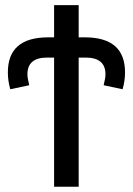

<svg xmlns="http://www.w3.org/2000/svg" viewBox="-20 -708 504 728"><path d="M454.1 -433.6Q454.1 -401.4 444.8 -369.6L373 -384.8Q379.9 -412.1 379.9 -426.3Q379.9 -489.7 304.7 -489.7H278.3V0H185.1V-489.7H158.7Q84 -489.7 84 -426.3Q84 -412.1 90.8 -384.8L19 -369.6Q9.8 -401.4 9.8 -433.6Q9.8 -566.4 162.6 -566.4H185.1V-688.5H278.3V-566.4H301.8Q454.1 -566.4 454.1 -433.6Z"/></svg>

Font: Arial
Style: Regular
Weight: 400
Designer: Steve Matteson
Foundry: Ascender Corporation
Version: Version 2.00.3